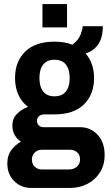

<svg xmlns="http://www.w3.org/2000/svg" viewBox="-20 -743 541 945"><path d="M132 182Q84 182 50 148.5Q16 115 16 61Q16 22 35.5 -4Q55 -30 83 -46Q64 -58 52.5 -78Q41 -98 41 -125Q41 -160 64 -183Q87 -206 118 -217Q87 -240 70.5 -276.5Q54 -313 54 -359Q54 -440 104 -489Q154 -538 248 -538Q299 -538 336 -523Q366 -545 376.5 -572.5Q387 -600 387 -614H486Q486 -558 463.5 -525Q441 -492 401 -480Q421 -458 432 -427Q443 -396 443 -359Q443 -278 393 -229Q343 -180 248 -180H198Q182 -180 172 -171Q162 -162 162 -148Q162 -135 171 -126Q180 -117 193 -117H375Q425 -117 460 -80Q495 -43 495 20Q495 69 472 105.5Q449 142 410.5 162Q372 182 325 182ZM185 91H320Q343 91 358.5 77.5Q374 64 374 42Q374 19 359.5 6.5Q345 -6 325 -6H185Q165 -6 151 8Q137 22 137 42Q137 64 151 77.5Q165 91 185 91ZM248 -269Q286 -269 304.5 -293Q323 -317 323 -359Q323 -401 304.5 -425Q286 -449 248 -449Q211 -449 192.5 -425Q174 -401 174 -359Q174 -317 192.5 -293Q211 -269 248 -269ZM189 -608V-723H310V-608Z"/></svg>

Font: Archivo Narrow
Style: Bold
Weight: 700
Designer: Hector Gatti
Foundry: Omnibus-Type
Version: Version 3.002